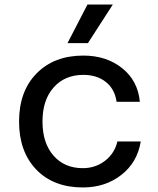

<svg xmlns="http://www.w3.org/2000/svg" viewBox="-20 -804 690 836"><path d="M273.9 -616.2 360.8 -784.2H471.2L362.8 -616.2ZM340.8 12.2Q212.9 12.2 137.9 -65.7Q63 -143.6 63 -274.9Q63 -406.7 139.4 -484.4Q215.8 -562 342.8 -562Q443.4 -562 512 -507.1Q580.6 -452.1 588.9 -360.8H487.8Q479.5 -416.5 440.7 -447.3Q401.9 -478 342.8 -478Q262.2 -478 213.6 -423.3Q165 -368.7 165 -274.9Q165 -181.2 212.9 -126.5Q260.7 -71.8 340.8 -71.8Q395 -71.8 436.8 -103.5Q478.5 -135.3 491.2 -188H592.8Q578.1 -96.7 508.1 -42.2Q438 12.2 340.8 12.2Z"/></svg>

Font: Azeret Mono
Style: Regular
Weight: 400
Designer: Martin Vácha
Foundry: Displaay
Version: Version 1.002